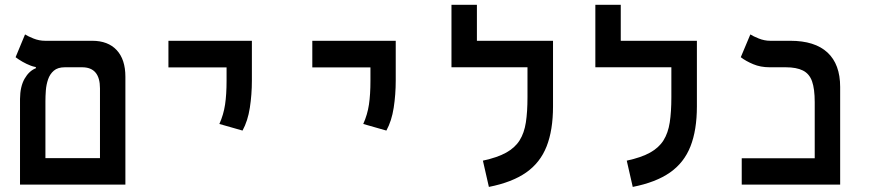

<svg xmlns="http://www.w3.org/2000/svg" viewBox="-20 -752 3556 782"><path d="M387.2 0V-392.1Q387.2 -478 314.5 -478H137.7Q122.6 -478 105.2 -484.6Q87.9 -491.2 71.3 -500.7Q54.7 -510.3 43.5 -519L82 -611.8Q93.3 -604.5 116.2 -595.2Q139.2 -585.9 163.6 -585.9H355.5Q419.9 -585.9 455.3 -547.9Q490.7 -509.8 490.7 -439.5V0ZM105 0V-107.9H461.4V0ZM61.5 0V-349.1Q62 -399.9 80.3 -431.6Q98.6 -463.4 126 -474.1V-509.3L244.1 -478Q215.3 -478 199.2 -464.1Q183.1 -450.2 175.8 -428.7Q168.5 -407.2 166.7 -383.5Q165 -359.9 165 -339.8V0Z M967.8 -220.2 873.5 -247.1Q890.6 -285.2 896.7 -326.2Q902.8 -367.2 902.8 -423.8V-585.9H1005.9V-423.8Q1005.9 -367.2 997.6 -313.2Q989.3 -259.3 967.8 -220.2ZM666 -477.5V-585.9H1005.9V-477.5Z M1553.7 -220.2 1459.5 -247.1Q1476.6 -285.2 1482.7 -326.2Q1488.8 -367.2 1488.8 -423.8V-585.9H1591.8V-423.8Q1591.8 -367.2 1583.5 -313.2Q1575.2 -259.3 1553.7 -220.2ZM1252 -477.5V-585.9H1591.8V-477.5Z M2232.4 -585.9V-478H1818.8V-585.9ZM1922.4 -546.4H1818.8V-732.4H1922.4ZM2128.4 -585.9H2232.4V-318.4Q2232.4 -222.2 2206.3 -155.8Q2180.2 -89.4 2122.8 -49.3Q2065.4 -9.3 1971.2 9.3L1946.8 -97.7Q2005.9 -110.4 2041.7 -130.4Q2077.6 -150.4 2096.4 -180.4Q2115.2 -210.4 2121.8 -253.4Q2128.4 -296.4 2128.4 -356Z M2818.4 -585.9V-478H2404.8V-585.9ZM2508.3 -546.4H2404.8V-732.4H2508.3ZM2714.4 -585.9H2818.4V-318.4Q2818.4 -222.2 2792.2 -155.8Q2766.1 -89.4 2708.7 -49.3Q2651.4 -9.3 2557.1 9.3L2532.7 -97.7Q2591.8 -110.4 2627.7 -130.4Q2663.6 -150.4 2682.4 -180.4Q2701.2 -210.4 2707.8 -253.4Q2714.4 -296.4 2714.4 -356Z M3298.3 0V-335.9Q3298.3 -390.1 3287.4 -420.9Q3276.4 -451.7 3250.2 -464.8Q3224.1 -478 3180.2 -478H3114.7Q3077.6 -478 3047.9 -490.5Q3018.1 -502.9 2997.1 -519L3036.1 -611.8Q3047.4 -604.5 3070.3 -595.2Q3093.3 -585.9 3117.2 -585.9H3198.7Q3298.8 -585.9 3350.3 -538.1Q3401.9 -490.2 3401.9 -397.9V0ZM3001 0V-107.4H3400.4V0Z"/></svg>

Font: Cascadia Code Medium
Style: Regular
Weight: 500
Monospace: yes
Designer: Aaron Bell
Foundry: Saja Typeworks
Version: Version 2407.024